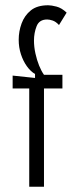

<svg xmlns="http://www.w3.org/2000/svg" viewBox="-20 -709 283 729"><path d="M91 0V-373H28V-422L113 -413V-428Q96 -438 82 -457.5Q68 -477 59.5 -503Q51 -529 51 -558Q51 -590 62 -620Q73 -650 97 -669.5Q121 -689 163 -689Q175 -689 194.5 -684Q214 -679 233 -661L204 -614Q192 -627 180 -631Q168 -635 159 -635Q129 -635 119 -609.5Q109 -584 109 -555Q109 -531 114.5 -506Q120 -481 128.5 -460Q137 -439 147 -425H217V-373H147V0Z"/></svg>

Font: Bricolage Grotesque Condensed ExtraLight
Style: Regular
Weight: 250
Width: 3
Designer: Mathieu Triay
Foundry: Atelier Triay
Version: Version 1.000;gftools[0.9.30]